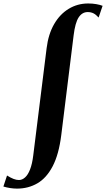

<svg xmlns="http://www.w3.org/2000/svg" viewBox="-152 -835 612 1106"><path d="M-54 251.5Q-73.5 251.5 -94 248.2Q-114.5 245 -132.5 239.5L-111.5 176Q-91 189 -74.2 195.5Q-57.5 202 -43 202Q-24.5 202 -7.8 187.2Q9 172.5 21.2 141Q33.5 109.5 39.5 60.5L116.5 -557Q126.5 -638.5 159.8 -696Q193 -753.5 243.8 -784.2Q294.5 -815 356 -815Q381 -815 402.5 -811.2Q424 -807.5 439 -801.5L416 -734Q401 -751 386.5 -758.2Q372 -765.5 353 -765.5Q321.5 -765.5 301.2 -735Q281 -704.5 272 -630.5L201 -57.5Q187 55 151.2 123Q115.5 191 63 221.2Q10.5 251.5 -54 251.5Z"/></svg>

Font: Merriweather 96pt ExtraBold
Style: Italic
Weight: 800
Italic angle: -7.8°
Version: Version 2.101